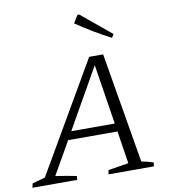

<svg xmlns="http://www.w3.org/2000/svg" viewBox="-127 -963 923 1043"><g transform="rotate(-10 334.0 -441.5)"><path d="M574 -38Q591 -35 608 -30.5Q625 -26 640 -21L637 0H386L391 -23L503 -41L475 -221H203L100 -41Q129 -37 158 -32Q187 -27 216 -21L214 0H-33L-28 -23L43 -43L394 -647H471ZM228 -266H468L416 -597ZM534 -727Q484 -753 437.5 -781Q391 -809 345 -840L371 -883H380L546 -746Z"/></g></svg>

Font: Piazzolla SC Light
Style: Italic
Weight: 300
Italic angle: -11.3°
Designer: Juan Pablo del Peral
Foundry: Huerta Tipografica
Version: Version 1.330